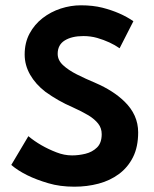

<svg xmlns="http://www.w3.org/2000/svg" viewBox="-20 -692 580 724"><path d="M260.5 12Q206 12 162.5 -1Q73 -27 22.5 -70L87 -178.5Q132 -141 193 -117.5Q222 -106 252 -106Q276.5 -106 302.2 -112.2Q328 -118.5 345.8 -135.8Q363.5 -153 363.5 -186Q363.5 -209 350.2 -225.8Q337 -242.5 314.5 -256.5Q287.5 -272.5 253 -288Q199.5 -311 151 -346Q114 -374.5 93.5 -410.5Q73 -446.5 73 -486.5Q73 -531 91.5 -565.5Q110 -600 140.8 -623.8Q171.5 -647.5 209.2 -659.8Q247 -672 285 -672Q330 -672 366 -663Q434.5 -645.5 483 -612L431 -510Q396 -534.5 346.5 -549Q321.5 -556 294.5 -556Q251 -556 224.2 -539.5Q197.5 -523 197.5 -489Q197.5 -465 217.8 -446.2Q238 -427.5 270.2 -411.2Q302.5 -395 340.5 -379Q406.5 -350.5 448.5 -310Q501 -259.5 501 -193Q501 -138 481.5 -99.2Q462 -60.5 428.5 -35.8Q395 -11 351.8 0.5Q308.5 12 260.5 12Z"/></svg>

Font: Lucymar Sans SemiBold
Style: Regular
Weight: 600
Foundry: The League of Moveable Type (original font) / Main changes by Cristiano Sobral with portions from Mirco Monsees
Version: Version 2.001;August 30, 2020;FontCreator 13.0.0.2681 64-bit